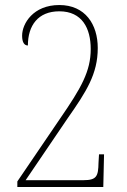

<svg xmlns="http://www.w3.org/2000/svg" viewBox="-20 -744 505 764"><path d="M49 0H391L394 -130H374L372 -96C371 -43 365 -27 312 -27H82L249 -273C324 -380 369 -450 369 -553C369 -647 319 -724 216 -724C112 -724 68 -650 68 -602C68 -575 77 -563 91 -563C91 -642 131 -699 216 -699C307 -699 341 -631 341 -549C341 -460 303 -394 219 -272L49 -22Z"/></svg>

Font: Noto Serif Bengali Condensed Thin
Style: Regular
Weight: 100
Width: 3
Designer: Juan Bruce, Universal Thirst, Indian Type Foundry and the Monotype Design Team.
Foundry: Monotype Imaging Inc.
Version: Version 2.003